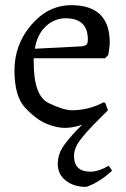

<svg xmlns="http://www.w3.org/2000/svg" viewBox="-20 -484 488 745"><path d="M320.8 -331.1Q320.8 -413.1 234.4 -413.1Q190.9 -413.1 157.5 -381.6Q124 -350.1 115.2 -294.9L295.9 -304.2Q311 -306.2 315.9 -311Q320.8 -315.9 320.8 -331.1ZM267.1 121.1Q267.1 182.1 330.6 182.1Q362.3 182.1 401.9 159.2L415 178.2Q365.2 224.1 314.9 241.2Q266.1 241.2 235.1 216.6Q204.1 191.9 204.1 151.9Q204.1 111.8 231 75.9Q257.8 40 298.8 0Q263.7 12.2 231.4 12.2Q199.2 12.2 160.2 -3.9Q121.1 -20 78.6 -64.7Q36.1 -109.4 36.1 -210.4Q36.1 -311.5 101.6 -387.7Q167 -463.9 256.8 -463.9Q405.8 -463.9 405.8 -318.8Q405.8 -305.7 403.3 -291.5Q400.9 -277.3 399.9 -270L387.2 -257.8H110.8V-242.2Q110.8 -112.3 168.5 -84.2Q226.1 -56.2 258.8 -56.2Q323.7 -56.2 381.8 -86.9L388.2 -85L398.9 -56.2L356.4 -13.7Q314 28.8 290.5 60.1Q267.1 91.3 267.1 121.1Z"/></svg>

Font: Alegreya-Regular
Style: Regular
Weight: 400
Designer: Juan Pablo del Peral
Foundry: Juan Pablo del Peral
Version: Version 1.003